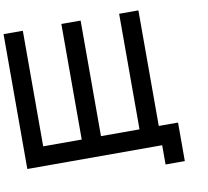

<svg xmlns="http://www.w3.org/2000/svg" viewBox="-101 -988 1328 1227"><g transform="rotate(-10 562.5 -375.0)"><path d="M125 -875V-125H375V-875H500V-125H750V-875H875V-125H1000V125H875V0H0V-875Z"/></g></svg>

Font: CraftyPE
Style: Regular
Weight: 400
Designer: Erek Butcher
Foundry: Haunted Coop
Version: Version 0.018;April 4, 2024;FontCreator 15.0.0.2962 64-bit